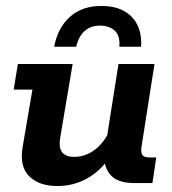

<svg xmlns="http://www.w3.org/2000/svg" viewBox="-20 -615 579 645"><path d="M173 10Q111 10 78 -23Q45 -56 56 -121L89 -314H26L40 -400H224L182 -151Q177 -118 189 -103Q201 -88 230 -88Q265 -88 296 -110Q327 -132 349 -177L337 -140L378 -400H499L456 -126Q452 -105 457.5 -95.5Q463 -86 483 -86H505L492 0H431Q372 0 348.5 -30.5Q325 -61 332 -107L334 -123L351 -89Q317 -40 271.5 -15Q226 10 173 10ZM162 -458Q174 -522 215 -558.5Q256 -595 320 -595Q369 -595 400 -576Q431 -557 444 -525.5Q457 -494 454 -458H381Q384 -495 365.5 -512Q347 -529 315 -529Q285 -529 264.5 -511Q244 -493 236 -458Z"/></svg>

Font: Rokkitt SemiBold
Style: Bold Italic
Weight: 700
Italic angle: -9°
Version: Version 3.103